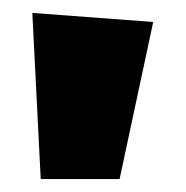

<svg xmlns="http://www.w3.org/2000/svg" viewBox="-20 -873 287 297"><path d="M165 -596H43L30 -853L217 -839Z"/></svg>

Font: Trujillo Black
Style: Regular
Weight: 900
Designer: Fira Sans original fonts by bBox Type GmbH, Carrois Corporate GbR, & Edenspiekermann AG / Changes by Cristiano Sobral
Foundry: Fira Sans original fonts by bBox Type GmbH, Carrois Corporate GbR, & Edenspiekermann AG / Changes by Cristiano Sobral
Version: Version 4.301;July 28, 2020;FontCreator 13.0.0.2655 64-bit